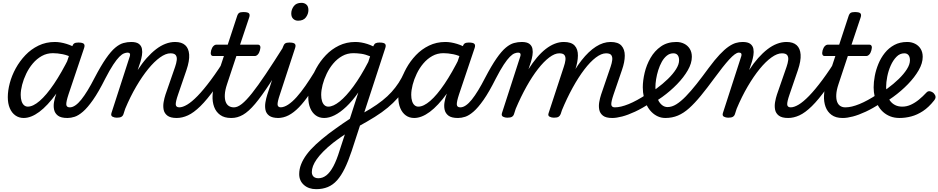

<svg xmlns="http://www.w3.org/2000/svg" viewBox="-20 -815 6618 1354"><path d="M147 17Q114 17 88.5 -1Q63 -19 49 -52Q35 -85 35 -130Q35 -176 49 -229Q63 -282 91 -333Q119 -384 159 -426Q199 -468 251.5 -493.5Q304 -519 367 -519Q405 -519 449 -505.5Q493 -492 528 -468L510 -399Q461 -425 423 -432.5Q385 -440 353 -440Q310 -440 274.5 -420Q239 -400 211.5 -367.5Q184 -335 165 -295.5Q146 -256 136 -217Q126 -178 126 -146Q126 -121 132 -102Q138 -83 149.5 -73Q161 -63 176 -63Q213 -63 260 -103.5Q307 -144 360.5 -223Q414 -302 470 -415L507 -378Q442 -244 378.5 -156.5Q315 -69 257 -26Q199 17 147 17ZM455 17Q410 17 388.5 0.5Q367 -16 361.5 -41.5Q356 -67 361 -95.5Q366 -124 375 -148L487 -483Q494 -503 503.5 -509Q513 -515 532 -515Q563 -515 571.5 -505.5Q580 -496 573 -476L463 -149Q446 -97 447.5 -77.5Q449 -58 472 -58Q486 -58 493 -46.5Q500 -35 498.5 -20.5Q497 -6 486.5 5.5Q476 17 455 17Z M457 17Q441 17 436.5 5.5Q432 -6 436.5 -20.5Q441 -35 451 -46.5Q461 -58 473 -58Q491 -58 511.5 -72Q532 -86 553.5 -113Q575 -140 598.5 -178.5Q622 -217 647 -266Q692 -352 727.5 -403Q763 -454 793 -479Q823 -504 850.5 -511.5Q878 -519 906 -519Q916 -519 919 -507.5Q922 -496 918 -481.5Q914 -467 904.5 -455.5Q895 -444 880 -444Q869 -444 854.5 -438.5Q840 -433 821.5 -414.5Q803 -396 778.5 -359Q754 -322 722 -260Q675 -166 636 -110.5Q597 -55 565 -27.5Q533 0 506.5 8.5Q480 17 457 17Z M1226 17Q1182 17 1160.5 0.5Q1139 -16 1134 -41.5Q1129 -67 1134 -95.5Q1139 -124 1147 -148L1215 -344Q1224 -370 1226.5 -391.5Q1229 -413 1219.5 -426Q1210 -439 1182 -439Q1149 -439 1108.5 -410Q1068 -381 1025.5 -329Q983 -277 941 -205.5Q899 -134 863 -48L851 -11Q847 2 836.5 8.5Q826 15 803 15Q787 15 773.5 8Q760 1 766 -18L896 -420Q899 -430 895.5 -437Q892 -444 880 -444Q868 -444 863.5 -455.5Q859 -467 862 -481.5Q865 -496 876 -507.5Q887 -519 905 -519Q942 -519 959.5 -505.5Q977 -492 981 -470.5Q985 -449 981 -425Q977 -401 971 -381L951 -321Q982 -369 1014.5 -405.5Q1047 -442 1080 -467.5Q1113 -493 1147 -506Q1181 -519 1215 -519Q1261 -519 1286 -496.5Q1311 -474 1314 -430Q1317 -386 1295 -321L1236 -149Q1218 -97 1219.5 -77.5Q1221 -58 1245 -58Q1259 -58 1265.5 -46.5Q1272 -35 1270.5 -20.5Q1269 -6 1258 5.5Q1247 17 1226 17Z M1226 17Q1212 17 1205 5.5Q1198 -6 1199.5 -20.5Q1201 -35 1212 -46.5Q1223 -58 1244 -58Q1268 -58 1300 -77Q1332 -96 1373.5 -138.5Q1415 -181 1467.5 -251.5Q1520 -322 1584 -425Q1593 -439 1607.5 -437Q1622 -435 1630.5 -424Q1639 -413 1631 -400Q1556 -274 1498 -193Q1440 -112 1393 -66Q1346 -20 1305.5 -1.5Q1265 17 1226 17Z M1609 17Q1562 17 1532.5 -4.5Q1503 -26 1490 -61.5Q1477 -97 1479 -141Q1481 -185 1496 -230L1559 -420H1483Q1472 -420 1468 -430Q1464 -440 1469 -460Q1475 -480 1485 -490Q1495 -500 1506 -500H1586L1651 -698Q1657 -718 1666.5 -724Q1676 -730 1696 -730Q1728 -730 1736 -720.5Q1744 -711 1737 -691L1673 -500H1799Q1810 -500 1814.5 -490.5Q1819 -481 1813 -460Q1808 -441 1798 -430.5Q1788 -420 1777 -420H1647L1581 -221Q1567 -179 1565.5 -148Q1564 -117 1571.5 -97Q1579 -77 1594 -67.5Q1609 -58 1628 -58Q1642 -58 1649 -46.5Q1656 -35 1654 -20.5Q1652 -6 1641 5.5Q1630 17 1609 17Z M1613 17Q1599 17 1592 5.5Q1585 -6 1586.5 -20.5Q1588 -35 1599 -46.5Q1610 -58 1631 -58Q1655 -58 1685.5 -82Q1716 -106 1757 -157.5Q1798 -209 1854 -292.5Q1910 -376 1985 -495Q1994 -509 2008.5 -507Q2023 -505 2032 -494Q2041 -483 2033 -470Q1948 -326 1886.5 -231.5Q1825 -137 1779 -82.5Q1733 -28 1693.5 -5.5Q1654 17 1613 17Z M1944 17Q1900 17 1878.5 1Q1857 -15 1852 -40.5Q1847 -66 1852 -94.5Q1857 -123 1865 -148L1975 -483Q1982 -503 1991.5 -509Q2001 -515 2020 -515Q2051 -515 2059.5 -505.5Q2068 -496 2061 -476L1954 -149Q1936 -96 1937.5 -77Q1939 -58 1962 -58Q1976 -58 1983 -46.5Q1990 -35 1988.5 -20.5Q1987 -6 1976 5.5Q1965 17 1944 17ZM2082 -669Q2062 -669 2048 -682Q2034 -695 2034 -720Q2034 -747 2051.5 -771Q2069 -795 2106 -795Q2127 -795 2141 -782.5Q2155 -770 2155 -744Q2155 -717 2137.5 -693Q2120 -669 2082 -669Z M1939 17Q1925 17 1918 5.5Q1911 -6 1912.5 -20.5Q1914 -35 1925 -46.5Q1936 -58 1957 -58Q1983 -58 2012 -77Q2041 -96 2071.5 -130Q2102 -164 2134 -210Q2166 -256 2199 -310Q2207 -323 2221 -321Q2235 -319 2244 -308.5Q2253 -298 2245 -285Q2202 -210 2163.5 -153Q2125 -96 2088.5 -58.5Q2052 -21 2015.5 -2Q1979 17 1939 17Z M2210 519Q2157 519 2123.5 489.5Q2090 460 2090 413Q2090 378 2103.5 343.5Q2117 309 2143 274Q2169 239 2208.5 202.5Q2248 166 2300 126Q2326 107 2349.5 90Q2373 73 2397 56.5Q2421 40 2447 23L2507 -163Q2464 -102 2421.5 -62Q2379 -22 2340 -2.5Q2301 17 2266 17Q2232 17 2207 -1Q2182 -19 2168 -52Q2154 -85 2154 -130Q2154 -176 2168 -229Q2182 -282 2210 -333Q2238 -384 2278 -426Q2318 -468 2370.5 -493.5Q2423 -519 2486 -519Q2506 -519 2527 -515.5Q2548 -512 2570 -505Q2592 -498 2612 -488L2615 -494Q2620 -506 2630 -510.5Q2640 -515 2656 -515Q2687 -515 2695.5 -505.5Q2704 -496 2697 -476L2460 250Q2436 322 2411 373Q2386 424 2357 456.5Q2328 489 2291.5 504Q2255 519 2210 519ZM2225 442Q2255 442 2281 422Q2307 402 2330.5 358.5Q2354 315 2375 246L2412 133Q2398 142 2384 152Q2370 162 2356 172Q2342 182 2328 193Q2288 225 2259.5 254Q2231 283 2213.5 308Q2196 333 2187.5 355.5Q2179 378 2179 399Q2179 411 2184 421Q2189 431 2199.5 436.5Q2210 442 2225 442ZM2295 -63Q2330 -63 2375.5 -99.5Q2421 -136 2472.5 -206Q2524 -276 2577 -378L2590 -418Q2556 -432 2526.5 -436Q2497 -440 2472 -440Q2429 -440 2393.5 -420Q2358 -400 2330.5 -367.5Q2303 -335 2284 -295.5Q2265 -256 2255 -217Q2245 -178 2245 -146Q2245 -121 2251 -102Q2257 -83 2268.5 -73Q2280 -63 2295 -63Z M2505 78Q2495 83 2486 76Q2477 69 2472 57Q2467 45 2468.5 32.5Q2470 20 2482 14Q2544 -18 2592 -47.5Q2640 -77 2677 -106.5Q2714 -136 2741.5 -166.5Q2769 -197 2791 -230.5Q2813 -264 2830 -303Q2838 -321 2852 -320.5Q2866 -320 2875.5 -307.5Q2885 -295 2877 -276Q2859 -233 2836.5 -195Q2814 -157 2784 -123Q2754 -89 2714.5 -56Q2675 -23 2623 9.5Q2571 42 2505 78Z M2901 17Q2867 17 2842 -1Q2817 -19 2803 -52Q2789 -85 2789 -130Q2789 -176 2803 -229Q2817 -282 2845 -333Q2873 -384 2913 -426Q2953 -468 3005.5 -493.5Q3058 -519 3121 -519Q3159 -519 3203 -505.5Q3247 -492 3282 -468L3264 -399Q3215 -425 3177 -432.5Q3139 -440 3107 -440Q3064 -440 3028.5 -420Q2993 -400 2965.5 -367.5Q2938 -335 2919 -295.5Q2900 -256 2890 -217Q2880 -178 2880 -146Q2880 -121 2886 -102Q2892 -83 2903.5 -73Q2915 -63 2930 -63Q2967 -63 3014 -103.5Q3061 -144 3114.5 -223Q3168 -302 3224 -415L3261 -378Q3196 -244 3132.5 -156.5Q3069 -69 3011 -26Q2953 17 2901 17ZM3209 17Q3164 17 3142.5 0.5Q3121 -16 3115.5 -41.5Q3110 -67 3115 -95.5Q3120 -124 3129 -148L3241 -483Q3248 -503 3257.5 -509Q3267 -515 3286 -515Q3317 -515 3325.5 -505.5Q3334 -496 3327 -476L3217 -149Q3200 -97 3201.5 -77.5Q3203 -58 3226 -58Q3240 -58 3247 -46.5Q3254 -35 3252.5 -20.5Q3251 -6 3240.5 5.5Q3230 17 3209 17Z M3211 17Q3195 17 3190.5 5.5Q3186 -6 3190.5 -20.5Q3195 -35 3205 -46.5Q3215 -58 3227 -58Q3245 -58 3265.5 -72Q3286 -86 3307.5 -113Q3329 -140 3352.5 -178.5Q3376 -217 3401 -266Q3446 -352 3481.5 -403Q3517 -454 3547 -479Q3577 -504 3604.5 -511.5Q3632 -519 3660 -519Q3670 -519 3673 -507.5Q3676 -496 3672 -481.5Q3668 -467 3658.5 -455.5Q3649 -444 3634 -444Q3623 -444 3608.5 -438.5Q3594 -433 3575.5 -414.5Q3557 -396 3532.5 -359Q3508 -322 3476 -260Q3429 -166 3390 -110.5Q3351 -55 3319 -27.5Q3287 0 3260.5 8.5Q3234 17 3211 17Z M3557 15Q3541 15 3527.5 8Q3514 1 3520 -18L3650 -420Q3653 -430 3649.5 -437Q3646 -444 3634 -444Q3619 -444 3615.5 -455.5Q3612 -467 3616.5 -481.5Q3621 -496 3632.5 -507.5Q3644 -519 3659 -519Q3696 -519 3713.5 -505.5Q3731 -492 3735 -470.5Q3739 -449 3735 -425Q3731 -401 3725 -381L3707 -327Q3736 -373 3766.5 -409Q3797 -445 3828.5 -469.5Q3860 -494 3892 -506.5Q3924 -519 3956 -519Q4009 -519 4032.5 -493.5Q4056 -468 4055.5 -423Q4055 -378 4036 -321L3934 -11Q3929 2 3919 8.5Q3909 15 3886 15Q3870 15 3856 8Q3842 1 3849 -18L3956 -344Q3965 -370 3967.5 -391.5Q3970 -413 3961 -426Q3952 -439 3924 -439Q3892 -439 3853.5 -410Q3815 -381 3774 -328.5Q3733 -276 3693 -204.5Q3653 -133 3617 -48L3605 -11Q3601 2 3590.5 8.5Q3580 15 3557 15ZM4297 17Q4253 17 4232 0.5Q4211 -16 4206 -41.5Q4201 -67 4206 -95.5Q4211 -124 4219 -148L4286 -344Q4295 -370 4297.5 -391.5Q4300 -413 4291 -426Q4282 -439 4254 -439Q4221 -439 4181.5 -409Q4142 -379 4100.5 -324.5Q4059 -270 4018.5 -196.5Q3978 -123 3942 -36H3902Q3942 -149 3987 -238Q4032 -327 4081.5 -390Q4131 -453 4182.5 -486Q4234 -519 4286 -519Q4339 -519 4362.5 -493Q4386 -467 4386 -422.5Q4386 -378 4366 -321L4307 -149Q4289 -96 4291 -77Q4293 -58 4316 -58Q4331 -58 4337.5 -46.5Q4344 -35 4342 -20.5Q4340 -6 4329 5.5Q4318 17 4297 17Z M4298 17Q4279 17 4272.5 5.5Q4266 -6 4269.5 -20.5Q4273 -35 4285 -46.5Q4297 -58 4316 -58Q4357 -58 4413.5 -81Q4470 -104 4540 -150Q4552 -158 4562 -153Q4572 -148 4577.5 -136Q4583 -124 4581 -111Q4579 -98 4568 -90Q4509 -51 4458.5 -27.5Q4408 -4 4367.5 6.5Q4327 17 4298 17Z M4540 -143Q4558 -154 4575 -166Q4592 -178 4609 -190Q4654 -223 4690 -258Q4726 -293 4747.5 -327Q4769 -361 4769 -390Q4769 -413 4759 -426Q4749 -439 4729 -439Q4715 -439 4708.5 -451Q4702 -463 4704 -479Q4706 -495 4717.5 -507Q4729 -519 4750 -519Q4780 -519 4805 -506.5Q4830 -494 4844.5 -470.5Q4859 -447 4859 -414Q4859 -369 4830.5 -319.5Q4802 -270 4755 -221.5Q4708 -173 4650 -131Q4631 -118 4611 -104.5Q4591 -91 4571 -79Z M4672 17Q4644 17 4619.5 6Q4595 -5 4575 -25Q4555 -45 4541.5 -72Q4528 -99 4520.5 -131Q4513 -163 4513 -199Q4513 -246 4526 -301.5Q4539 -357 4567.5 -406.5Q4596 -456 4641 -487.5Q4686 -519 4750 -519Q4764 -519 4770.5 -507Q4777 -495 4774.5 -479Q4772 -463 4760.5 -451Q4749 -439 4728 -439Q4703 -439 4682.5 -422.5Q4662 -406 4647 -379Q4632 -352 4622 -320Q4612 -288 4607 -256.5Q4602 -225 4602 -200Q4602 -172 4608 -147Q4614 -122 4625 -102.5Q4636 -83 4652 -71.5Q4668 -60 4688 -60Q4718 -60 4749.5 -79.5Q4781 -99 4816.5 -135.5Q4852 -172 4892 -222.5Q4932 -273 4978 -336Q5021 -394 5055 -430Q5089 -466 5117 -485.5Q5145 -505 5169 -512Q5193 -519 5217 -519Q5226 -519 5229.5 -507.5Q5233 -496 5229.5 -481.5Q5226 -467 5216.5 -455.5Q5207 -444 5190 -444Q5178 -444 5161 -431.5Q5144 -419 5122.5 -395.5Q5101 -372 5074.5 -338.5Q5048 -305 5018 -264Q4966 -193 4922.5 -140Q4879 -87 4840 -52Q4801 -17 4760.5 0Q4720 17 4672 17Z M5538 17Q5494 17 5472.5 0.5Q5451 -16 5446 -41.5Q5441 -67 5446 -95.5Q5451 -124 5459 -148L5527 -344Q5536 -370 5538.5 -391.5Q5541 -413 5531.5 -426Q5522 -439 5494 -439Q5461 -439 5420.5 -410Q5380 -381 5337.5 -329Q5295 -277 5253 -205.5Q5211 -134 5175 -48L5163 -11Q5159 2 5148.5 8.5Q5138 15 5115 15Q5099 15 5085.5 8Q5072 1 5078 -18L5208 -420Q5211 -430 5207.5 -437Q5204 -444 5192 -444Q5180 -444 5175.5 -455.5Q5171 -467 5174 -481.5Q5177 -496 5188 -507.5Q5199 -519 5217 -519Q5254 -519 5271.5 -505.5Q5289 -492 5293 -470.5Q5297 -449 5293 -425Q5289 -401 5283 -381L5263 -321Q5294 -369 5326.5 -405.5Q5359 -442 5392 -467.5Q5425 -493 5459 -506Q5493 -519 5527 -519Q5573 -519 5598 -496.5Q5623 -474 5626 -430Q5629 -386 5607 -321L5548 -149Q5530 -97 5531.5 -77.5Q5533 -58 5557 -58Q5571 -58 5577.5 -46.5Q5584 -35 5582.5 -20.5Q5581 -6 5570 5.5Q5559 17 5538 17Z M5538 17Q5524 17 5517 5.5Q5510 -6 5511.5 -20.5Q5513 -35 5524 -46.5Q5535 -58 5556 -58Q5580 -58 5612 -77Q5644 -96 5685.5 -138.5Q5727 -181 5779.5 -251.5Q5832 -322 5896 -425Q5905 -439 5919.5 -437Q5934 -435 5942.5 -424Q5951 -413 5943 -400Q5868 -274 5810 -193Q5752 -112 5705 -66Q5658 -20 5617.5 -1.5Q5577 17 5538 17Z M5921 17Q5874 17 5844.5 -4.5Q5815 -26 5802 -61.5Q5789 -97 5791 -141Q5793 -185 5808 -230L5871 -420H5795Q5784 -420 5780 -430Q5776 -440 5781 -460Q5787 -480 5797 -490Q5807 -500 5818 -500H5898L5963 -698Q5969 -718 5978.5 -724Q5988 -730 6008 -730Q6040 -730 6048 -720.5Q6056 -711 6049 -691L5985 -500H6111Q6122 -500 6126.5 -490.5Q6131 -481 6125 -460Q6120 -441 6110 -430.5Q6100 -420 6089 -420H5959L5893 -221Q5879 -179 5877.5 -148Q5876 -117 5883.5 -97Q5891 -77 5906 -67.5Q5921 -58 5940 -58Q5954 -58 5961 -46.5Q5968 -35 5966 -20.5Q5964 -6 5953 5.5Q5942 17 5921 17Z M5925 17Q5906 17 5899.5 5.5Q5893 -6 5896.5 -20.5Q5900 -35 5912 -46.5Q5924 -58 5943 -58Q5984 -58 6040.5 -81Q6097 -104 6167 -150Q6179 -158 6189 -153Q6199 -148 6204.5 -136Q6210 -124 6208 -111Q6206 -98 6195 -90Q6136 -51 6085.5 -27.5Q6035 -4 5994.5 6.5Q5954 17 5925 17Z M6169 -144Q6186 -155 6203 -166.5Q6220 -178 6237 -190Q6282 -223 6318 -258Q6354 -293 6375.5 -327Q6397 -361 6397 -390Q6397 -413 6387 -426Q6377 -439 6357 -439Q6326 -439 6302 -414.5Q6278 -390 6261.5 -353Q6245 -316 6237 -275Q6229 -234 6229 -201Q6229 -173 6236 -148Q6243 -123 6257 -104Q6271 -85 6292.5 -74Q6314 -63 6343 -63Q6374 -63 6403.5 -76.5Q6433 -90 6460.5 -112.5Q6488 -135 6512 -161Q6524 -175 6540 -171Q6556 -167 6566 -156Q6576 -145 6577.5 -133Q6579 -121 6567 -106Q6529 -58 6488.5 -31.5Q6448 -5 6406.5 6Q6365 17 6324 17Q6287 17 6258 5.5Q6229 -6 6207 -26Q6185 -46 6170.5 -73.5Q6156 -101 6148.5 -133Q6141 -165 6141 -199Q6141 -236 6149 -279Q6157 -322 6174.5 -364.5Q6192 -407 6220 -442Q6248 -477 6287 -498Q6326 -519 6378 -519Q6408 -519 6433 -506.5Q6458 -494 6472.5 -470.5Q6487 -447 6487 -414Q6487 -369 6458.5 -319.5Q6430 -270 6383 -221.5Q6336 -173 6278 -131Q6259 -118 6239 -104Q6219 -90 6198 -78Z"/></svg>

Font: Playwrite US Trad
Style: Regular
Weight: 400
Designer: Veronika Burian, José Scaglione
Foundry: TypeTogether
Version: Version 1.002